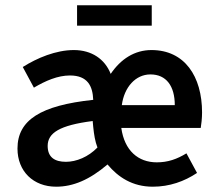

<svg xmlns="http://www.w3.org/2000/svg" viewBox="-20 -693 820 725"><path d="M192 12C256 12 318 -14 386 -72C426 -24 480 12 557 12C620 12 676 -8 724 -40L684 -114C648 -92 614 -80 572 -80C502 -80 450 -124 438 -210H738C740 -222 743 -246 743 -268C743 -405 677 -504 552 -504C488 -504 436 -470 398 -414C376 -470 326 -504 259 -504C191 -504 120 -474 66 -440L108 -362C152 -388 198 -408 244 -408C311 -408 330 -368 332 -316C134 -295 46 -240 46 -132C46 -46 106 12 192 12ZM229 -82C188 -82 160 -98 160 -142C160 -191 205 -220 330 -236L332 -214C335 -185 339 -159 348 -136C313 -100 268 -82 229 -82ZM440 -296C449 -364 492 -412 548 -412C608 -412 640 -368 640 -296ZM271 -596H553V-673H271Z"/></svg>

Font: Source Sans Pro Semibold
Style: Regular
Weight: 600
Designer: Paul D. Hunt
Foundry: Adobe Systems Incorporated
Version: Version 3.006;hotconv 1.0.111;makeotfexe 2.5.65597